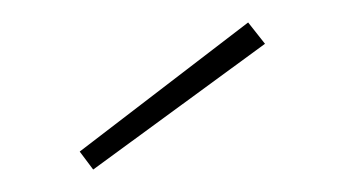

<svg xmlns="http://www.w3.org/2000/svg" viewBox="-20 -780 306 171"><path d="M201 -760 216 -741 63 -629 51 -645Z"/></svg>

Font: Hepta Slab ExtraLight ExtraLight
Style: Regular
Weight: 250
Version: Version 1.102